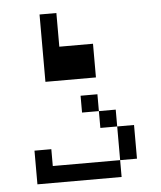

<svg xmlns="http://www.w3.org/2000/svg" viewBox="-48 -854 596 710"><g transform="rotate(-5 250.0 -499.5)"><path d="M187.5 -687.5H312.5V-562.5H125V-812.5H187.5ZM62.5 -312.5H125V-250H375V-187.5H62.5ZM250 -500H312.5V-437.5H250ZM312.5 -437.5H375V-375H312.5ZM375 -375H437.5V-250H375Z"/></g></svg>

Font: 寒蝉点阵体 16px
Style: Regular
Weight: 400
Designer: Designed by Warren2060
Foundry: ChillType
Version: Version 1.000